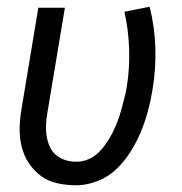

<svg xmlns="http://www.w3.org/2000/svg" viewBox="-20 -543 540 571"><path d="M207 8Q178 8 150.5 2Q123 -4 102 -19.5Q81 -35 66 -57.5Q51 -80 44.5 -106.5Q38 -133 38.5 -162Q39 -191 44 -219L94 -520H173L121 -208Q118 -191 117 -173.5Q116 -156 118.5 -139.5Q121 -123 127.5 -108Q134 -93 146 -82.5Q158 -72 174 -67Q190 -62 208 -62Q225 -62 242 -69Q259 -76 272.5 -89Q286 -102 296.5 -117.5Q307 -133 315 -149Q323 -165 329.5 -182Q336 -199 340.5 -216Q345 -233 349.5 -250Q354 -267 357 -284Q366 -341 364 -398Q362 -455 350 -508L425 -523Q440 -464 442 -400.5Q444 -337 433 -273Q428 -242 419.5 -211Q411 -180 398.5 -150Q386 -120 368 -91.5Q350 -63 326 -40Q302 -17 270 -4.5Q238 8 207 8Z"/></svg>

Font: Iosevka Term Curly Oblique
Style: Regular
Weight: 400
Italic angle: -9°
Designer: Belleve Invis
Foundry: Belleve Invis
Version: Version 32.3.0